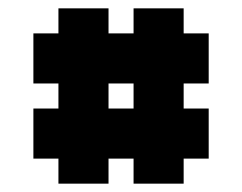

<svg xmlns="http://www.w3.org/2000/svg" viewBox="-20 -470 580 460"><path d="M120 -450H240V-390H300V-450H420V-390H480V-270H420V-210H480V-90H420V-30H300V-90H240V-30H120V-90H60V-210H120V-270H60V-390H120ZM240 -270V-210H300V-270Z"/></svg>

Font: SOV_raksil
Style: bold
Weight: 700
Version: Version 1.00